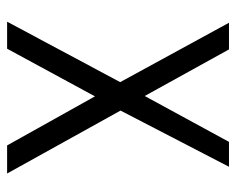

<svg xmlns="http://www.w3.org/2000/svg" viewBox="-82 -582 664 540"><g transform="rotate(90 250.0 -312.0)"><path d="M211 -318 44 -624H119L250 -387L379 -624H449L291 -319L468 0H389L251 -247L117 0H41Z"/></g></svg>

Font: Vazir Code FD
Style: Code-FD
Weight: 400
Foundry: DejaVu fonts team - Redesigned by Saber Rastikerdar
Version: Version 1.1.2